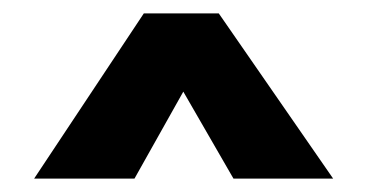

<svg xmlns="http://www.w3.org/2000/svg" viewBox="-20 -644 550 287"><path d="M31 -377 195 -624H307L478 -377H329L254 -507L181 -377Z"/></svg>

Font: Kanit SemiBold
Style: Regular
Weight: 600
Designer: Katatrad Team
Foundry: CadsonDemak
Version: Version 2.000; ttfautohint (v1.8.3)